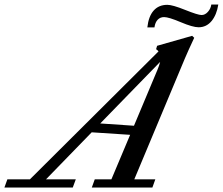

<svg xmlns="http://www.w3.org/2000/svg" viewBox="-90 -836 994 856"><path d="M795.4 -714.4Q769.5 -714.4 715.8 -737.1Q662.1 -759.8 641.6 -759.8Q624 -759.8 612.8 -747.8Q601.6 -735.8 598.6 -713.9H566.9Q572.3 -763.2 595 -788.8Q617.7 -814.5 656.2 -814.5Q679.2 -814.5 735.8 -791.7Q792.5 -769 808.6 -769Q824.2 -769 836.9 -783.2Q849.6 -797.4 852.1 -815.9H883.3Q876 -769.5 853 -741.9Q830.1 -714.4 795.4 -714.4ZM-70.3 0 -57.1 -36.6H43.5L616.7 -606.9Q612.8 -612.3 606 -616.7L610.4 -631.8L766.6 -676.3L775.9 -667.5Q748 -607.9 734.4 -575.7L508.8 -36.6H602.5L589.4 0H319.3L332.5 -36.6H406.7L490.2 -234.9L318.8 -246.1L115.2 -36.6H248L234.4 0ZM611.8 -524.4Q620.1 -543.9 624 -560.1L356.9 -285.6L507.3 -275.4Z"/></svg>

Font: Elstob 8pt Medium
Style: Italic
Weight: 500
Italic angle: -20°
Designer: Peter S. Baker
Version: Version 1.015